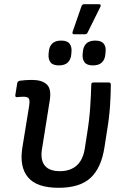

<svg xmlns="http://www.w3.org/2000/svg" viewBox="-20 -881 585 913"><path d="M259 12Q155 12 113.5 -37.5Q72 -87 86 -177L118 -374Q123 -404 117 -412.5Q111 -421 93 -421Q86 -421 77.5 -420.5Q69 -420 61 -419Q51 -418 53 -430L62 -486Q63 -491 65.5 -493Q68 -495 73 -497Q87 -499 102 -500Q117 -501 132 -501Q179 -501 202 -480Q225 -459 217 -406L179 -168Q172 -119 193.5 -93Q215 -67 265 -67Q313 -67 343.5 -93Q374 -119 383 -173L393 -238Q405 -310 409 -372Q413 -434 414 -478Q414 -489 424 -489H496Q507 -489 507 -479Q507 -438 503.5 -381.5Q500 -325 489 -259L477 -182Q462 -83 411 -35.5Q360 12 259 12ZM334 -718Q322 -718 325 -729L367 -850Q370 -861 380 -861H451Q456 -861 458 -858Q460 -855 458 -850L398 -729Q394 -718 384 -718ZM260 -570Q231 -570 220 -585Q209 -600 211 -623L212 -635Q214 -660 228.5 -674Q243 -688 271 -688Q300 -688 311 -673Q322 -658 320 -635L319 -623Q317 -598 302.5 -584Q288 -570 260 -570ZM422 -570Q393 -570 382 -585Q371 -600 373 -623L374 -635Q376 -660 390.5 -674Q405 -688 433 -688Q462 -688 473.5 -673Q485 -658 482 -635L481 -623Q479 -598 464.5 -584Q450 -570 422 -570Z"/></svg>

Font: Sofia Sans Medium
Style: Italic
Weight: 500
Italic angle: -9°
Version: Version 4.101